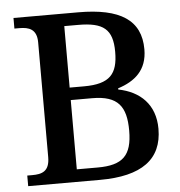

<svg xmlns="http://www.w3.org/2000/svg" viewBox="-52 -763 762 812"><g transform="rotate(-5 329.5 -357.0)"><path d="M35 0H340C517 0 605 -64 605 -194C605 -297 542 -356 450 -374V-379C522 -402 575 -445 575 -534C575 -658 488 -714 310 -714H35V-669H56C96 -669 130 -659 130 -602V-115C130 -54 97 -45 56 -45H35ZM307 -400H246V-661H305C412 -661 451 -630 451 -534C451 -440 417 -400 307 -400ZM335 -53H246V-347H337C447 -347 481 -299 481 -197C481 -91 441 -53 335 -53Z"/></g></svg>

Font: Noto Serif Medium
Style: Regular
Weight: 500
Designer: Monotype Design Team
Foundry: Monotype Imaging Inc.
Version: Version 2.013